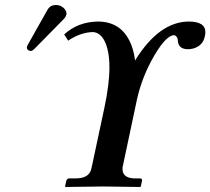

<svg xmlns="http://www.w3.org/2000/svg" viewBox="-20 -744 838 765"><path d="M201.7 -724.1Q226.1 -724.1 240.2 -704.6Q246.1 -694.8 244.6 -686Q241.7 -676.8 236.8 -670.9L116.7 -548.8Q108.9 -541.5 104 -541Q90.8 -541 87.4 -551.3Q86.9 -553.7 86.9 -555.2Q88.4 -561 89.8 -564L170.4 -707Q180.7 -723.6 201.7 -724.1ZM345.2 -77.1 396 -314.9Q436 -502.9 396 -582Q377.9 -615.2 350.1 -616.2Q300.8 -615.2 251.5 -582L235.8 -606.9Q290 -656.7 369.6 -658.2Q470.7 -658.2 505.9 -557.6Q514.6 -532.2 518.1 -502.9Q613.3 -657.2 731.9 -658.2Q798.8 -658.2 798.3 -615.2Q797.9 -606.9 795.9 -598.1Q788.1 -562 750.5 -550.8Q739.7 -547.9 729.5 -547.9Q693.4 -547.9 689 -577.1Q688.5 -581.5 688.5 -585Q686.5 -600.1 674.3 -604Q643.6 -604 597.2 -526.9Q545.9 -440.4 525.4 -346.2L468.3 -77.1Q464.4 -35.2 514.2 -33.2H540Q546.9 -31.2 545.9 -23.9L541 -1L538.6 1Q538.1 1 390.1 -1L240.7 1L239.3 -1L244.1 -23.9Q247.1 -32.2 254.9 -33.2H281.2Q331.1 -33.2 342.3 -65.9Q344.2 -71.8 345.2 -77.1Z"/></svg>

Font: Linux Libertine Slanted O
Style: Bold Slanted
Weight: 700
Designer: Philipp H. Poll
Foundry: Philipp H. Poll
Version: Version 5.0.0